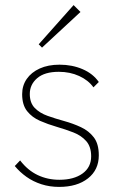

<svg xmlns="http://www.w3.org/2000/svg" viewBox="-20 -724 457 754"><path d="M212 10Q175 10 142.5 -0.5Q110 -11 84 -29.5Q58 -48 38 -72L59 -94Q89 -55 128 -36.5Q167 -18 213 -18Q270 -18 304 -42.5Q338 -67 338 -110Q338 -148 318.5 -170Q299 -192 268 -204Q237 -216 202.5 -226Q168 -236 137 -249.5Q106 -263 86.5 -287.5Q67 -312 67 -354Q67 -388 85 -414Q103 -440 136 -455Q169 -470 214 -470Q263 -470 304 -452.5Q345 -435 368 -402L347 -381Q327 -409 291 -425.5Q255 -442 211 -442Q155 -442 126 -417Q97 -392 97 -355Q97 -320 116.5 -300Q136 -280 167 -269Q198 -258 232.5 -248.5Q267 -239 298 -224.5Q329 -210 348.5 -184.5Q368 -159 368 -114Q368 -57 325.5 -23.5Q283 10 212 10ZM145 -537 132 -550 269 -704 296 -677Z"/></svg>

Font: Outfit Thin Thin
Style: Regular
Weight: 250
Version: Version 1.100;gftools[0.9.27]